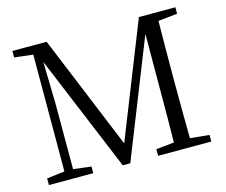

<svg xmlns="http://www.w3.org/2000/svg" viewBox="-102 -868 1183 1007"><g transform="rotate(-15 489.5 -364.5)"><path d="M927 -694 823 -683Q821 -541 821 -392V-337Q821 -192 823 -46L927 -36V0H638V-36L736 -46Q738 -191 738 -334L739 -635L487 0H446L184 -631Q189 -405 189 -403V-48L286 -36V0H45V-36L142 -48L143 -682L42 -694V-729H228L483 -109L729 -729H927Z"/></g></svg>

Font: Han-Nom Khai
Style: Regular
Weight: 400
Version: Version 1.200;June 22, 2023;FontCreator 14.0.0.2814 64-bit